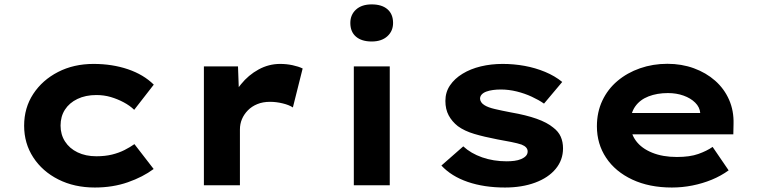

<svg xmlns="http://www.w3.org/2000/svg" viewBox="-20 -827 3384 857"><path d="M403.4 10Q311.9 10 240.5 -26Q169.1 -62 128.4 -124.6Q87.7 -187.1 87.7 -265.9Q87.7 -345.6 128.4 -407.7Q169.1 -469.7 239.1 -505.7Q309 -541.7 397.6 -541.7Q480.8 -541.7 550.9 -518Q620.9 -494.2 666.4 -449.2L579 -336.8Q559.8 -355.5 532.1 -370.3Q504.3 -385.1 474.1 -394Q443.9 -402.8 410.2 -402.8Q361.9 -402.8 325.6 -385.3Q289.4 -367.9 269.8 -337.4Q250.3 -307 250.3 -266.4Q250.3 -226.5 270.2 -195.5Q290.1 -164.4 326.2 -147Q362.4 -129.5 410.1 -129.5Q449.2 -129.5 480.1 -137.1Q511 -144.8 535.9 -157.4Q560.7 -170 580 -183.7L665.8 -72.7Q617.9 -37 550.7 -13.5Q483.4 10 403.4 10Z M890.1 0V-530.7H1042.3L1049.2 -343.3L1008.1 -357.4Q1021.7 -409 1055.4 -450.6Q1089 -492.3 1134.4 -517Q1179.7 -541.7 1230.3 -541.7Q1258.9 -541.7 1285.7 -536Q1312.5 -530.3 1330.9 -521.3L1287.3 -347.4Q1270.4 -358.6 1241.9 -365.5Q1213.4 -372.5 1185.1 -372.5Q1153.2 -372.5 1128.5 -362.3Q1103.7 -352.2 1086.4 -334.5Q1069.1 -316.8 1060 -295.3Q1050.9 -273.7 1050.9 -248.9V0Z M1559.3 0V-530.7H1719.7V0ZM1639.1 -641.8Q1594.1 -641.8 1568.9 -663.4Q1543.7 -685 1543.7 -724.6Q1543.7 -761.1 1569.1 -784.3Q1594.5 -807.4 1639.1 -807.4Q1684.2 -807.4 1709.3 -785.8Q1734.5 -764.2 1734.5 -724.6Q1734.5 -688.2 1708.8 -665Q1683.2 -641.8 1639.1 -641.8Z M2234.1 10Q2141 10 2067.9 -15Q1994.8 -40 1950.2 -88.1L2047.8 -173.7Q2081.6 -142.3 2132.2 -124.6Q2182.7 -107 2241.4 -107Q2258.8 -107 2275.8 -109.1Q2292.8 -111.3 2306.2 -117Q2319.7 -122.7 2327.5 -131.1Q2335.2 -139.5 2335.2 -151.2Q2335.2 -170.9 2307.9 -181.7Q2290.7 -187.5 2261.9 -193.3Q2233 -199.1 2199.9 -204.9Q2141 -216.2 2097.2 -229.2Q2053.3 -242.2 2023.6 -263.9Q1997.4 -284.6 1982.7 -312Q1968 -339.4 1968 -376.5Q1968 -415.6 1988.6 -445.9Q2009.1 -476.3 2044.7 -497.9Q2080.2 -519.6 2126.2 -530.7Q2172.2 -541.7 2223.5 -541.7Q2273.4 -541.7 2321.4 -533Q2369.3 -524.3 2413 -506.2Q2456.8 -488 2489.5 -461.2L2408.2 -364.5Q2385.4 -380.6 2353.8 -395.2Q2322.2 -409.9 2286.6 -418.7Q2250.9 -427.5 2215.6 -427.5Q2196.8 -427.5 2180.7 -425.3Q2164.6 -423.2 2151.1 -418.3Q2137.6 -413.4 2130.1 -405.2Q2122.7 -397 2122.7 -386.3Q2123.1 -378.3 2128.1 -370.7Q2133.2 -363 2142.9 -357.3Q2158 -347.6 2188.5 -340.4Q2219 -333.2 2261 -325.2Q2328.4 -313.5 2375.2 -296.9Q2422.1 -280.3 2449.4 -257.6Q2472.7 -240 2482.9 -216.8Q2493.1 -193.6 2493.1 -164.9Q2493.1 -112.8 2460.3 -73.2Q2427.5 -33.6 2368.6 -11.8Q2309.7 10 2234.1 10Z M2978.9 10Q2878 10 2802.4 -25.4Q2726.8 -60.7 2685.5 -122.7Q2644.3 -184.6 2644.3 -263.3Q2644.3 -326.2 2668.5 -377.7Q2692.8 -429.2 2736.1 -465.7Q2779.4 -502.2 2836.7 -522.2Q2894 -542.2 2959 -542.2Q3022.6 -542.2 3077.2 -522.3Q3131.7 -502.4 3172.2 -466.7Q3212.6 -431 3234.2 -381.9Q3255.8 -332.8 3254.2 -274L3253.2 -227.4H2751.9L2728.9 -322.6H3122.8L3105.6 -301.9V-322.4Q3103.3 -348.9 3083 -368.9Q3062.8 -388.9 3031.1 -400.2Q2999.5 -411.6 2961.3 -411.6Q2913.1 -411.6 2874.8 -396.8Q2836.6 -382 2815.2 -351.7Q2793.9 -321.4 2793.9 -275.5Q2793.9 -231.8 2818.8 -198.2Q2843.7 -164.6 2890.9 -145.5Q2938.1 -126.3 3001.4 -126.3Q3059.2 -126.3 3097.1 -139.8Q3135 -153.3 3160.8 -171.3L3232.3 -66.6Q3197.9 -41.7 3156.8 -24.8Q3115.7 -8 3070.5 1Q3025.3 10 2978.9 10Z"/></svg>

Font: Lexend Giga
Style: Regular
Weight: 400
Designer: Bonnie Shaver-Troup, Thomas Jockin
Foundry: Lexend
Version: Version 1.007